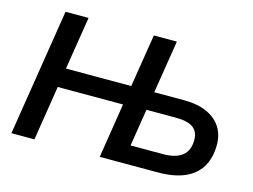

<svg xmlns="http://www.w3.org/2000/svg" viewBox="-96 -868 1356 1031"><g transform="rotate(15 582.0 -352.5)"><path d="M38 0 150 -705H278L231 -411H594L641 -705H769L722 -411H885Q964 -411 1016 -387Q1068 -363 1094 -321.5Q1120 -280 1120 -225Q1120 -152 1089.5 -101.5Q1059 -51 999.5 -25.5Q940 0 851 0H529L577 -304H214L166 0ZM673 -102H853Q924 -102 960 -131Q996 -160 996 -218Q996 -265 965.5 -287Q935 -309 868 -309H706Z"/></g></svg>

Font: Nunito Sans 12pt
Style: Bold Italic
Weight: 700
Italic angle: -9°
Designer: Vernon Adams
Foundry: Vernon Adams
Version: Version 3.101;gftools[0.9.27]